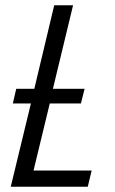

<svg xmlns="http://www.w3.org/2000/svg" viewBox="-20 -713 439 733"><path d="M21 0 98 -318H29L42 -374H111L187 -693H259L182 -374H303L289 -318H170L108 -62H330L315 0Z"/></svg>

Font: Ubuntu Sans Condensed
Style: Italic
Weight: 400
Width: 3
Italic angle: -13.5°
Designer: Dalton Maag Ltd
Foundry: Dalton Maag Ltd
Version: Version 1.006; ttfautohint (v1.8.4.7-5d5b)